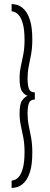

<svg xmlns="http://www.w3.org/2000/svg" viewBox="-20 -771 250 951"><path d="M37.5 160V123.5Q43.5 123.5 54 119.5Q64.5 115.5 75.5 101.8Q86.5 88 94 59.2Q101.5 30.5 101.5 -19Q101.5 -58.5 95.5 -89.8Q89.5 -121 83.2 -149.5Q77 -178 77 -209Q77 -257 90 -274Q103 -291 116.5 -296.5Q103 -300.5 90 -317.5Q77 -334.5 77 -383Q77 -414 83.2 -442.2Q89.5 -470.5 95.5 -501.5Q101.5 -532.5 101.5 -572Q101.5 -622 94 -650.5Q86.5 -679 75.5 -692.8Q64.5 -706.5 54 -710.8Q43.5 -715 37.5 -715V-751Q50 -751 67 -745.8Q84 -740.5 100.8 -723.2Q117.5 -706 128.8 -670.5Q140 -635 140 -574.5Q140 -534 134 -502Q128 -470 122.2 -441.8Q116.5 -413.5 116.5 -383Q116.5 -349.5 123.2 -331.5Q130 -313.5 152.5 -313.5V-278Q130 -278 123.2 -259.8Q116.5 -241.5 116.5 -209Q116.5 -178.5 122.2 -150Q128 -121.5 134 -89.5Q140 -57.5 140 -16.5Q140 44 128.8 79.5Q117.5 115 100.8 132.2Q84 149.5 67 154.8Q50 160 37.5 160Z"/></svg>

Font: Imbue Thin 10pt SemiBold
Style: Regular
Weight: 600
Version: Version 1.102